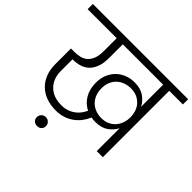

<svg xmlns="http://www.w3.org/2000/svg" viewBox="-238 -982 1402 1402"><g transform="rotate(45 463.0 -280.5)"><path d="M592 -143Q581 -143 571 -144Q561 -145 551 -147Q538 -116 517.5 -89Q497 -62 469 -41.5Q441 -21 406 -9.5Q371 2 329 2Q275 2 230.5 -14Q186 -30 154.5 -60.5Q123 -91 105.5 -135Q88 -179 88 -235V-397H126Q154 -397 180.5 -403.5Q207 -410 227 -427.5Q247 -445 259 -475Q271 -505 271 -553V-686H-29V-740H955V-686H814V0H751V-236Q731 -197 692.5 -170Q654 -143 592 -143ZM313 179Q293 179 279.5 166.5Q266 154 266 134Q266 114 279.5 100.5Q293 87 313 87Q333 87 346.5 100.5Q360 114 360 134Q360 154 346.5 166.5Q333 179 313 179ZM603 -194Q642 -194 670 -208Q698 -222 716 -244Q734 -266 742.5 -293.5Q751 -321 751 -347Q751 -374 743 -401.5Q735 -429 717 -451Q699 -473 671 -487Q643 -501 603 -501Q572 -501 544.5 -491Q517 -481 496 -461.5Q475 -442 463 -414Q451 -386 451 -350Q451 -312 463 -283Q475 -254 495.5 -234.5Q516 -215 543.5 -204.5Q571 -194 603 -194ZM331 -54Q364 -54 390.5 -63Q417 -72 437.5 -87Q458 -102 473 -122Q488 -142 498 -164Q450 -187 421.5 -235Q393 -283 393 -350Q393 -396 408.5 -433Q424 -470 450.5 -496Q477 -522 513.5 -536.5Q550 -551 592 -551Q654 -551 692.5 -524Q731 -497 751 -458V-686H334V-546Q334 -489 319.5 -451Q305 -413 280.5 -390.5Q256 -368 223.5 -358.5Q191 -349 155 -349H152V-228Q152 -150 199.5 -102Q247 -54 331 -54Z"/></g></svg>

Font: SVN-Poppins Light
Style: Regular
Weight: 300
Designer: Ninad Kale (Devanagari), Jonny Pinhorn (Latin)
Foundry: Indian Type Foundry
Version: Version 3.002 2017; ttfautohint (v1.8.3)